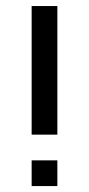

<svg xmlns="http://www.w3.org/2000/svg" viewBox="-20 -628 300 648"><path d="M86.8 0V-86.8H173.6V0ZM86.8 -173.6V-607.6H173.6V-173.6Z"/></svg>

Font: 8-bit Operator+ 8
Style: Regular
Weight: 400
Designer: GrandChaos9000
Version: Version 1.3.0 - August 1, 2014